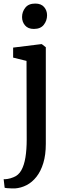

<svg xmlns="http://www.w3.org/2000/svg" viewBox="-32 -812 374 1075"><path d="M51.5 243Q44 243 31.5 242.8Q19 242.5 8.2 241.5Q-2.5 240.5 -6 239L-11.5 191.5Q-4 192 11 189.8Q26 187.5 43 180.5Q71.5 170 87.5 141.2Q103.5 112.5 110.5 68.8Q117.5 25 117.5 -30.5L116.5 -471L41.5 -489.5V-545.5L199 -565H202L224.5 -547.5V-6.5Q224.5 55 210.5 101Q196.5 147 172.2 177.8Q148 208.5 117 224.5Q86 240.5 51.5 243ZM157 -650Q125 -650 108.2 -669.8Q91.5 -689.5 91.5 -716.5Q91.5 -746 109.8 -769Q128 -792 165 -792H166Q198 -792 214.8 -772.8Q231.5 -753.5 231.5 -726.5Q231.5 -696.5 213.2 -673.2Q195 -650 158 -650Z"/></svg>

Font: Merriweather 24pt Medium
Style: Regular
Weight: 500
Designer: Eben Sorkin
Foundry: Eben Sorkin
Version: Version 2.100